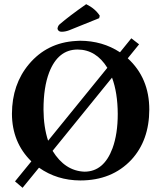

<svg xmlns="http://www.w3.org/2000/svg" viewBox="-20 -853 770 918"><path d="M87.9 44.9 51.8 14.2 129.9 -81.5Q37.6 -171.9 37.1 -309.1Q37.6 -449.7 118.2 -545.9Q205.1 -649.4 343.3 -657.2Q353 -657.7 362.8 -658.2Q470.2 -657.7 553.7 -603L607.9 -669.9L645 -641.1L590.8 -574.2Q693.8 -480 693.8 -329.1Q693.4 -181.6 607.9 -88.9Q515.1 9.8 363.8 9.8Q252.4 9.3 166.5 -51.3ZM351.1 -616.2Q257.8 -616.2 215.3 -507.3Q188 -436.5 188 -329.1Q188.5 -245.6 210 -180.2L493.2 -528.8Q439.5 -615.7 351.1 -616.2ZM392.1 -833Q435.1 -812 457 -777.8L454.1 -766.1L310.1 -708Q292 -701.2 274.9 -701.2Q260.3 -701.2 255.9 -712.4Q255.4 -714.8 254.9 -715.8Q256.3 -729 265.1 -736.8Q310.5 -775.9 392.1 -833ZM515.6 -481.9 231.4 -131.8Q290.5 -35.6 383.8 -32.2Q476.6 -32.2 518.1 -144.5Q543 -212.9 543 -308.1Q542.5 -409.7 515.6 -481.9Z"/></svg>

Font: Linux Libertine O
Style: Bold
Weight: 700
Designer: Philipp H. Poll
Foundry: Philipp H. Poll
Version: Version 5.0.0